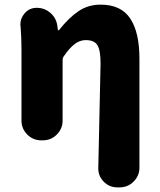

<svg xmlns="http://www.w3.org/2000/svg" viewBox="-20 -601 686 825"><path d="M579.1 119.1Q579.1 154.3 554.2 179.2Q529.3 204.1 494.1 204.1H484.4Q449.2 204.1 424.8 178.7Q402.3 155.3 402.3 122.1L412.1 -328.1Q412.1 -385.7 398.4 -407.2Q384.8 -428.7 348.6 -428.7Q323.2 -428.7 301.3 -412.1Q279.3 -395.5 254.9 -360.4Q249 -352.5 249 -342.8V-83Q249 -47.9 224.1 -22.9Q199.2 2 164.1 2H157.2Q122.1 2 97.2 -22.9Q72.3 -47.9 72.3 -83V-389.6Q72.3 -438.5 68.4 -488.3Q67.4 -492.2 67.4 -495.1Q67.4 -522.5 85.9 -543.9Q106.4 -567.4 137.7 -567.4Q171.9 -567.4 197.3 -544.9Q222.7 -522.5 226.6 -488.3L228.5 -472.7Q228.5 -470.7 231 -470.7Q233.4 -470.7 234.4 -472.7Q275.4 -524.4 316.9 -552.7Q358.4 -581.1 412.1 -581.1Q500 -581.1 539.6 -521.5Q579.1 -461.9 579.1 -349.6Z"/></svg>

Font: Gen Jyuu GothicX Heavy
Style: Bold
Weight: 900
Designer: [Source Han Sans]
Ryoko NISHIZUKA  (kana & ideographs); Paul D. Hunt (Latin, Greek & Cyrillic); Wenlong ZHANG  (bopomofo
Version: Version 1.002.20150607